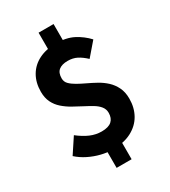

<svg xmlns="http://www.w3.org/2000/svg" viewBox="-231 -961 1060 1198"><g transform="rotate(-30 299.5 -362.0)"><path d="M280 14Q243 14 200.5 3.5Q158 -7 117.5 -27Q77 -47 45 -76L117 -185Q159 -152 198.5 -135Q238 -118 280 -118Q329 -118 352 -138.5Q375 -159 375 -198Q375 -224 359 -244Q343 -264 316 -280Q289 -296 257 -312.5Q225 -329 193 -347Q161 -365 133.5 -389Q106 -413 90 -445.5Q74 -478 74 -522Q74 -588 102.5 -636.5Q131 -685 183 -711Q235 -737 306 -737Q380 -737 431 -710.5Q482 -684 521 -642L440 -548Q409 -577 380.5 -591.5Q352 -606 315 -606Q273 -606 250.5 -588Q228 -570 228 -530Q228 -505 245 -488Q262 -471 288.5 -456Q315 -441 347 -426Q379 -411 411.5 -393Q444 -375 470.5 -350.5Q497 -326 514 -291.5Q531 -257 531 -210Q531 -145 502.5 -94.5Q474 -44 418.5 -15Q363 14 280 14ZM246 125V-53H354V125ZM246 -686V-849H354V-686Z"/></g></svg>

Font: Noto Sans KR ExtraBold
Style: Regular
Weight: 800
Designer: Ryoko NISHIZUKA  (kana, bopomofo & ideographs); Paul D. Hunt (Latin, Greek & Cyrillic); Sandoll Communications , Soo-you
Foundry: Adobe
Version: Version 2.004-H2;hotconv 1.0.118;makeotfexe 2.5.65603